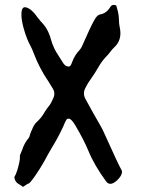

<svg xmlns="http://www.w3.org/2000/svg" viewBox="-20 -542 565 766"><path d="M71.8 203.6Q64.9 198.2 52.2 190.7Q39.6 183.1 37.1 164.6Q43 155.8 48.8 137.7Q59.6 101.6 59.6 85Q59.6 81.1 59.1 78.6Q64 67.9 68.4 56.2Q76.7 29.3 94.2 8.8Q98.1 3.9 99.6 -4.9Q101.1 -10.3 103.5 -15.4Q106 -20.5 108.4 -26.4Q115.2 -44.4 126 -54.7Q144.5 -70.8 157.7 -94.2Q166.5 -108.9 177.2 -121.6Q183.6 -129.9 188 -140.6L191.4 -147.9Q196.8 -158.2 196.8 -168Q196.8 -179.2 189.9 -189.9Q181.2 -204.6 172.4 -218.3Q137.2 -269.5 113.8 -331.5Q108.4 -346.2 101.6 -358.9Q85.9 -387.2 74.2 -429.7Q65.4 -461.4 65.4 -484.4Q65.4 -513.2 79.6 -513.2Q87.9 -513.2 102.1 -503.4Q116.7 -491.7 128.9 -473.6Q136.2 -463.9 144 -455.1Q171.4 -428.2 182.6 -386.7Q192.9 -349.6 212.9 -320.8L232.9 -289.1Q241.7 -276.9 251.5 -276.9H256.3Q261.7 -277.3 267.1 -292.5Q277.8 -322.3 296.9 -341.8Q302.2 -347.7 306.2 -355.5L323.2 -393.1Q349.6 -453.1 361.8 -470.7Q370.1 -482.4 378.9 -484.4Q403.8 -487.8 419.9 -513.7Q424.8 -522.5 433.6 -522.5Q438 -522.5 443.8 -520L447.8 -505.9Q454.1 -485.4 454.6 -460.9Q454.6 -447.3 457.5 -434.3Q460.4 -421.4 460.4 -409.7Q460.4 -374.5 434.1 -351.6Q426.3 -343.8 418.9 -333.7Q411.6 -323.7 403.3 -315.9Q385.7 -297.4 373 -274.7Q360.4 -252 331.5 -210.9Q328.6 -206.1 326.2 -201.2Q323.7 -196.3 321.3 -192.4Q314.9 -180.7 314.9 -169.4Q314.9 -159.2 319.8 -149.4Q352.1 -89.8 385.7 -31.7L393.1 -16.6Q454.1 119.1 465.8 138.2Q466.8 140.6 466.8 143.1Q466.8 158.7 447.3 177.2Q432.1 191.4 420.4 191.4Q411.6 191.4 404.8 183.6Q356 117.7 332 58.1Q313 13.2 280.3 -42Q264.6 -68.4 254.9 -68.4Q254.4 -68.4 249.5 -68.1Q244.6 -67.9 232.9 -38.6Q211.9 6.8 186.5 47.9Q170.9 74.2 156.2 102.1Q141.6 127.9 123 155.3Q98.6 190.9 92.8 190.9L91.8 190.4Z"/></svg>

Font: Kurland
Style: Regular
Weight: 400
Designer: GGBot
Version: 0.22